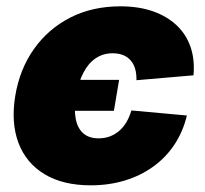

<svg xmlns="http://www.w3.org/2000/svg" viewBox="-20 -564 635 595"><path d="M261.2 10.3Q174.8 10.3 117.7 -24.4Q60.5 -59.1 37.1 -121.6Q13.7 -184.1 27.3 -267.1Q41 -349.6 85.2 -412.1Q129.4 -474.6 197.8 -509.5Q266.1 -544.4 353 -544.4Q409.7 -544.4 453.6 -529.1Q497.6 -513.7 527.3 -485.6Q557.1 -457.5 570.6 -418.2Q584 -378.9 579.6 -330.6L402.8 -315.4Q403.3 -335 398.9 -350.3Q394.5 -365.7 385 -376.7Q375.5 -387.7 361.6 -393.3Q347.7 -398.9 329.1 -398.9Q299.3 -398.9 276.4 -383.3Q253.4 -367.7 238.3 -338.4Q223.1 -309.1 215.8 -267.6Q209 -225.6 214.6 -196Q220.2 -166.5 238 -150.9Q255.9 -135.3 285.2 -135.3Q304.2 -135.3 320.1 -141.1Q335.9 -147 349.1 -158.2Q362.3 -169.4 371.8 -185.5Q381.3 -201.7 387.2 -221.7L559.1 -206.1Q547.4 -156.7 521.2 -116.9Q495.1 -77.1 456.1 -48.6Q417 -20 367.7 -4.9Q318.4 10.3 261.2 10.3ZM205.6 -220.7 221.2 -316.4H349.1L333 -220.7Z"/></svg>

Font: Inter 20pt Black
Style: Italic
Weight: 900
Italic angle: -9.3988°
Version: Version 4.001;git-66647c0bb